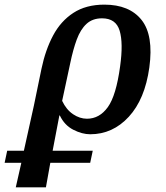

<svg xmlns="http://www.w3.org/2000/svg" viewBox="-129 -568 714 828"><path d="M-109 134 -98 82H-26L17 -112L50 -272Q67 -353 100 -415Q133 -477 187.5 -512.5Q242 -548 321 -548Q429 -548 481.5 -482Q534 -416 515 -277Q496 -140 426.5 -64.5Q357 11 260 11Q225 11 187 -8.5Q149 -28 129 -70H127L98 82H271L260 134H88L69 240H-61L-37 134ZM246 -56Q300 -56 336 -106Q372 -156 389 -282Q403 -382 387 -435.5Q371 -489 311 -489Q270 -489 244 -465Q218 -441 202 -397.5Q186 -354 174 -296L139 -133Q157 -95 186 -75.5Q215 -56 246 -56Z"/></svg>

Font: Noto Serif SemiCondensed SemiBold
Style: Italic
Weight: 600
Width: 4
Italic angle: -12°
Designer: Monotype Design Team
Foundry: Monotype Imaging Inc.
Version: Version 2.014; ttfautohint (v1.8.4.7-5d5b)